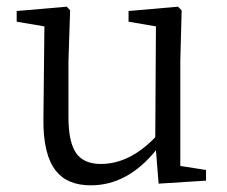

<svg xmlns="http://www.w3.org/2000/svg" viewBox="-20 -541 679 575"><path d="M252 14Q181 14 147 -30Q109 -78 110 -184L113 -462L30 -476V-508L180 -521L190 -510L185 -358V-190Q185 -114 209 -81Q232 -50 282 -50Q368 -50 445 -130L447 -462L365 -476V-508L513 -521L524 -510L520 -358V-44L597 -32V0L455 9L447 -91Q362 14 252 14Z"/></svg>

Font: Cactus Classical Serif
Style: Regular
Weight: 400
Designer: Henry Chan (via Glyphwiki)、田海東、宇文滿月
Foundry: Moonlit Owen
Version: Version 1.000